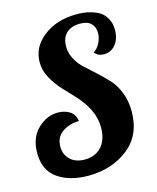

<svg xmlns="http://www.w3.org/2000/svg" viewBox="-116 -830 757 927"><g transform="rotate(-15 262.5 -366.0)"><path d="M-1 -151Q-1 -227 44 -271Q89 -315 146 -315Q178 -315 203.5 -299.5Q229 -284 234 -249Q187 -249 151 -224.5Q115 -200 115 -152Q115 -113 141.5 -87.5Q168 -62 214 -62Q266 -62 297.5 -96Q329 -130 329 -192Q329 -239 308 -282Q286 -325 256 -358L196 -422Q166 -454 145 -492.5Q124 -531 124 -571Q124 -648 190.5 -699Q257 -750 355 -750Q373 -750 390 -748.5Q407 -747 431.5 -739.5Q456 -732 473.5 -720Q491 -708 503.5 -684.5Q516 -661 516 -630Q516 -586 493.5 -557.5Q471 -529 434 -529Q406 -529 388 -550Q408 -562 420.5 -586.5Q433 -611 433 -636Q433 -665 415.5 -683.5Q398 -702 359 -702Q317 -702 292 -679Q267 -656 267 -612Q267 -578 284 -548Q300 -518 325 -496L380 -446Q410 -418 434.5 -391.5Q459 -365 475.5 -322.5Q492 -280 492 -229Q492 -110 410 -46Q328 18 211 18Q118 18 58.5 -23.5Q-1 -65 -1 -151Z"/></g></svg>

Font: Lobster Two
Style: Bold Italic
Weight: 700
Designer: Pablo Impallari
Foundry: Pablo Impallari. www.impallari.com
Version: Version 1.006